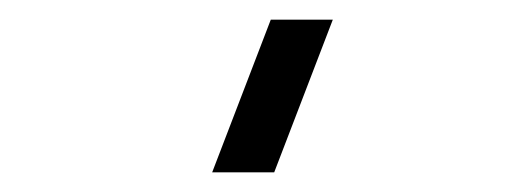

<svg xmlns="http://www.w3.org/2000/svg" viewBox="-20 -980 530 195"><path d="M318 -960 258.5 -805H195.5L255 -960Z"/></svg>

Font: CCSD_manrope
Style: Regular
Weight: 400
Designer: Mikhail Sharanda
Foundry: Mikhail Sharanda
Version: Version 4.503